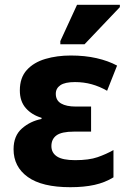

<svg xmlns="http://www.w3.org/2000/svg" viewBox="-20 -778 583 808"><path d="M275.9 9.8Q156.7 9.8 96.9 -33.2Q37.1 -76.2 37.1 -149.9Q37.1 -206.5 72.3 -237.3Q107.4 -268.1 154.8 -277.3V-282.2Q113.8 -294.4 88.6 -323Q63.5 -351.6 63.5 -397.5Q63.5 -451.2 92.8 -483.4Q122.1 -515.6 170.9 -530Q219.7 -544.4 277.8 -544.4Q337.4 -544.4 386.5 -533.2Q435.5 -522 472.7 -502L430.7 -396Q399.4 -414.1 366.2 -423.3Q333 -432.6 295.4 -432.6Q253.4 -432.6 234.1 -419.4Q214.8 -406.2 214.8 -383.3Q214.8 -355.5 237.1 -342.5Q259.3 -329.6 298.8 -329.6H363.3V-224.1H291Q239.7 -224.1 218 -208.5Q196.3 -192.9 196.3 -163.1Q196.3 -134.8 220 -119.4Q243.7 -104 295.9 -104Q354.5 -104 390.4 -116.5Q426.3 -128.9 457.5 -146.5V-31.7Q421.9 -9.8 377.9 0Q334 9.8 275.9 9.8ZM335.9 -591.8H233.9V-605L304.2 -757.8H484.4V-748Z"/></svg>

Font: Lunasima
Style: Bold
Weight: 700
Designer: The DocRepair Project, Monotype Design Team
Foundry: Google
Version: Version 2.009